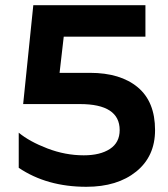

<svg xmlns="http://www.w3.org/2000/svg" viewBox="-20 -708 647 738"><path d="M108 -688H539V-567H225L209 -428H326Q443 -428 509.5 -372.5Q576 -317 576 -208Q576 -107 503.5 -48.5Q431 10 312 10Q160 10 52 -63V-198Q93 -164 162 -137.5Q231 -111 302 -111Q365 -111 402.5 -135.5Q440 -160 440 -208Q440 -308 287 -308H69Z"/></svg>

Font: Roundo SemiBold
Style: Regular
Weight: 600
Designer: Namrata Goyal (Gurmukhi), Shiva Nallaperumal (Latin)
Foundry: Indian Type Foundry
Version: Version 1.000;PS 1.0;hotconv 1.0.88;makeotf.lib2.5.647800